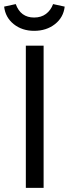

<svg xmlns="http://www.w3.org/2000/svg" viewBox="-22 -909 334 929"><path d="M143.1 -759.8Q85 -759.8 44.4 -792.2Q3.9 -824.7 -2 -877L54.2 -889.2Q77.6 -824.2 143.1 -824.2Q177.2 -824.2 200.4 -841.6Q223.6 -858.9 234.9 -889.2L291 -877Q285.2 -824.7 243.9 -792.2Q202.6 -759.8 143.1 -759.8ZM189 -688V0H103V-688Z"/></svg>

Font: Fira Sans Book
Style: Regular
Weight: 350
Designer: Carrois Corporate & Edenspiekermann AG
Foundry: Carrois Corporate GbR & Edenspiekermann AG
Version: Version 4.203;PS 004.203;hotconv 1.0.88;makeotf.lib2.5.64775